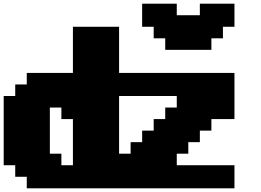

<svg xmlns="http://www.w3.org/2000/svg" viewBox="-20 -1020 1415 1040"><path d="M125 0H1250V-125H937.5V-187.5H1000V-250H1062.5V-312.5H1125V-375H1250V-625H625V-875H375V-625H125V-562.5H62.5V-500H0V-125H62.5V-62.5H125ZM375 -125H312.5V-187.5H250V-437.5H312.5V-375H375ZM687.5 -187.5H625V-500H937.5V-437.5H875V-375H812.5V-312.5H750V-250H687.5ZM875 -750H1125V-812.5H1187.5V-875H1250V-1000H1062.5V-937.5H937.5V-1000H750V-875H812.5V-812.5H875Z"/></svg>

Font: Faithful 32x
Style: Bold
Weight: 400
Foundry: Faithful Resource Pack
Version: Version 1.0; January 27, 2023